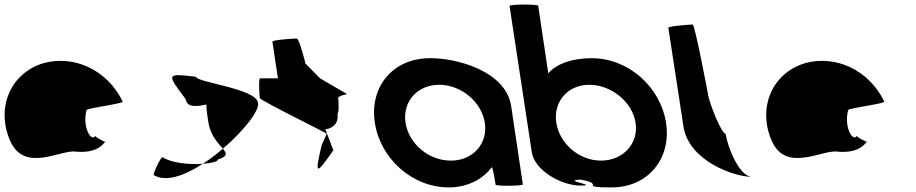

<svg xmlns="http://www.w3.org/2000/svg" viewBox="-29 -810 3996 838"><path d="M15 -196C78 -52 238 -160 304 -148C355 -144 400 -152 430 -191C422 -193 386 -212 387 -217C369 -188 329 -257 349 -330C359 -340 518 -358 506 -368C438 -506 295 -570 163 -535C18 -493 -48 -341 15 -196ZM387 -218V-217ZM431 -192 430 -191C432 -191 432 -191 431 -190Z M642 -46C694 -14 776 -43 856 -95C799 -91 720 -98 680 -124C672 -124 640 -56 642 -46ZM781 -378C787 -340 828 -344 872 -354C871 -333 876 -306 880 -279C889 -218 924 -184 944 -161C1035 -239 1106 -329 1097 -362C1087 -424 830 -450 826 -475C698 -490 696 -490 781 -378ZM856 -95C895 -98 923 -105 922 -114C966 -128 961 -140 944 -161C916 -137 886 -114 856 -95Z M1105 -382C1107 -371 1405 -226 1397 -226L1375 -177C1341 -34 1355 -54 1426 -154L1391 -246C1407 -246 1452 -261 1444 -314C1451 -314 1449 -371 1447 -382C1445 -392 1492 -400 1485 -400L1368 -468L1304 -533C1303 -540 1277 -642 1266 -642C1255 -642 1159 -636 1160 -628L1184 -468H1106C1099 -468 1103 -392 1105 -382Z M1607 -274C1631 -118 1770 8 1930 8C2011 8 2079 -28 2117 -80C2124 -76 2134 -4 2134 -4C2135 3 2254 2 2253 -5L2202 -347C2179 -500 1963 -558 1844 -556C1684 -554 1583 -430 1607 -274ZM1741 -274C1727 -366 1792 -440 1888 -440C1983 -440 2073 -366 2087 -274C2101 -184 2036 -109 1939 -109C1840 -109 1755 -184 1741 -274Z M2292 -146C2304 -66 2421 0 2505 0C2589 0 2417 -23 2505 -26C2618 -6 2491 8 2640 8C2800 8 2902 -118 2878 -274C2854 -430 2714 -556 2554 -556C2468 -556 2401 -532 2364 -490L2320 -785C2319 -792 2194 -792 2195 -784ZM2399 -274C2385 -366 2449 -440 2543 -440C2638 -440 2731 -366 2745 -274C2759 -184 2691 -109 2594 -109C2498 -109 2413 -184 2399 -274Z M2954 -258C2977 -108 3174 -38 3254 -38C3198 -38 3147 -167 3138 -226C3119 -227 3067 -361 3062 -394C3061 -401 3004 -703 2994 -703C2984 -703 2887 -696 2888 -689Z M3339 -196C3402 -52 3562 -160 3628 -148C3679 -144 3724 -152 3754 -191C3746 -193 3710 -212 3711 -217C3693 -188 3653 -257 3673 -330C3683 -340 3842 -358 3830 -368C3762 -506 3619 -570 3487 -535C3342 -493 3276 -341 3339 -196ZM3711 -218V-217ZM3755 -192 3754 -191C3756 -191 3756 -191 3755 -190Z"/></svg>

Font: Ampere
Style: RevIta
Weight: 400
Version: Version 1